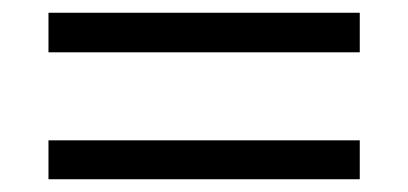

<svg xmlns="http://www.w3.org/2000/svg" viewBox="-20 -438 640 301"><path d="M56 -356V-418H544V-356ZM56 -157V-218H544V-157Z"/></svg>

Font: NunitoSans1
Style: Book
Weight: 400
Designer: Vernon Adams
Foundry: Vernon Adams
Version: Version 3.101;gftools[0.9.27]